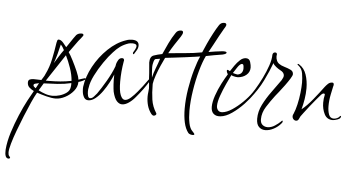

<svg xmlns="http://www.w3.org/2000/svg" viewBox="-103 -492 1580 859"><g transform="rotate(5 687.0 -62.5)"><path d="M-38 282Q-56 282 -54 243Q-51 206 -38 165Q-25 124 -8.5 85Q8 46 24 16Q40 -14 49 -29Q38 -34 28.5 -42.5Q19 -51 19 -65Q19 -76 27 -79Q35 -82 43 -82Q52 -82 60.5 -81.5Q69 -81 78 -81Q82 -88 86.5 -94.5Q91 -101 94 -109Q110 -141 118 -179.5Q126 -218 131 -253Q132 -257 133.5 -262.5Q135 -268 140 -268Q150 -268 160.5 -256Q171 -244 176 -237Q179 -241 187.5 -254Q196 -267 205 -280Q214 -293 216 -295Q225 -304 240 -304Q242 -304 245 -303Q248 -302 248 -298Q248 -295 247 -294Q243 -288 238 -282Q233 -276 228 -270L189 -216Q197 -205 209 -181.5Q221 -158 231.5 -134Q242 -110 243 -97Q247 -98 258 -102Q269 -106 271 -106Q276 -106 276 -102Q276 -101 269 -97Q262 -93 254 -90Q246 -87 244 -87Q244 -65 228.5 -46Q213 -27 191 -15.5Q169 -4 148 -4Q131 -4 106 -10.5Q81 -17 64 -23Q54 -6 41 23Q28 52 14 86.5Q0 121 -12.5 154.5Q-25 188 -32.5 214.5Q-40 241 -40 254Q-40 266 -35.5 270.5Q-31 275 -31 276Q-31 282 -38 282ZM127 -161Q137 -177 146.5 -192.5Q156 -208 167 -223Q163 -231 159 -237Q155 -243 151 -247Q146 -224 140 -202.5Q134 -181 127 -161ZM98 -80H112Q138 -80 163 -82Q188 -84 213 -89Q211 -116 200.5 -146.5Q190 -177 178 -201ZM135 -15Q149 -15 166 -20Q183 -25 196.5 -35Q210 -45 212 -61Q213 -66 213 -70Q213 -74 213 -79Q183 -72 152 -70Q121 -68 90 -67L70 -34Q85 -26 101.5 -20.5Q118 -15 135 -15ZM56 -42 69 -66Q65 -65 55 -63Q45 -61 45 -55Q45 -51 49 -47.5Q53 -44 56 -42Z M295 -9Q282 -9 275.5 -20Q269 -31 267.5 -45Q266 -59 267 -67Q273 -113 298 -159Q323 -205 360.5 -241Q398 -277 440 -291Q448 -294 454.5 -295Q461 -296 467 -296Q498 -296 498 -272Q498 -260 490 -248L482 -235Q481 -232 479 -232Q477 -232 476 -235Q475 -238 477 -241Q479 -244 480.5 -247Q482 -250 484 -253Q489 -263 489 -268Q489 -275 483.5 -277.5Q478 -280 470 -280Q466 -280 461.5 -279.5Q457 -279 453 -278Q432 -271 416.5 -260Q401 -249 386 -232Q368 -213 347 -182.5Q326 -152 310.5 -121Q295 -90 292 -66Q290 -60 290 -47Q290 -38 292.5 -28.5Q295 -19 302 -19Q311 -19 319 -28Q327 -37 332 -43Q349 -67 370 -103Q391 -139 403 -171L405 -182Q407 -190 413 -200Q419 -210 430 -210Q439 -210 439 -200Q439 -199 438.5 -198Q438 -197 438 -196Q434 -173 432 -150.5Q430 -128 430 -105Q430 -64 438 -44.5Q446 -25 458 -25Q470 -25 484.5 -38Q499 -51 512.5 -67.5Q526 -84 533 -93L555 -123Q558 -127 560 -127Q562 -127 562 -124Q562 -119 560 -116Q550 -99 536.5 -80.5Q523 -62 506 -42Q493 -26 477 -15Q461 -4 447 -4Q434 -4 423 -16Q412 -28 405 -57Q403 -68 401.5 -89.5Q400 -111 401 -134Q395 -119 384 -98Q373 -77 358.5 -56.5Q344 -36 327.5 -22.5Q311 -9 295 -9Z M754 98Q740 80 734 52Q728 24 728 -10Q728 -53 735.5 -99Q743 -145 754.5 -185Q766 -225 777 -248Q773 -247 753.5 -244.5Q734 -242 709 -238.5Q684 -235 660 -232.5Q636 -230 621 -228Q614 -214 604 -191.5Q594 -169 586 -146Q578 -123 576 -108V-102Q576 -68 580.5 -37Q585 -6 603 22Q603 23 603.5 23.5Q604 24 604 25Q604 29 600 31.5Q596 34 593 34Q587 34 582 28Q569 11 563.5 -8.5Q558 -28 558 -49Q558 -59 559.5 -69Q561 -79 561 -86Q561 -94 560 -102.5Q559 -111 558 -118Q557 -136 556 -154Q555 -172 553 -190Q553 -193 552.5 -195.5Q552 -198 552 -201Q552 -228 569 -234Q586 -240 607 -244Q618 -269 630.5 -295Q643 -321 658 -343Q666 -356 682 -356Q691 -356 691 -348Q691 -344 688.5 -339Q686 -334 683 -329Q670 -310 657 -290Q644 -270 633 -250Q671 -254 709 -257Q747 -260 784 -267Q791 -284 802 -308Q813 -332 825.5 -355.5Q838 -379 848 -394Q856 -407 871 -407Q881 -407 881 -399Q881 -395 878 -390Q875 -385 872 -380Q864 -367 853 -346.5Q842 -326 831 -305.5Q820 -285 812 -271Q822 -273 843 -276Q864 -279 875 -280H880Q893 -280 893 -275Q893 -269 875 -265Q862 -263 838.5 -259Q815 -255 802 -252Q789 -226 777 -183Q765 -140 757.5 -92Q750 -44 750 -2Q750 29 755 53.5Q760 78 772 89Q781 98 781 101Q781 105 775 105Q761 105 754 98ZM570 -135Q575 -157 583.5 -178.5Q592 -200 599 -222Q585 -220 579 -219Q573 -218 569 -199Q568 -195 567.5 -191Q567 -187 567 -182Q567 -170 568 -158.5Q569 -147 570 -135Z M890 11Q871 13 859.5 3Q848 -7 848 -28Q848 -50 858 -79Q868 -108 882 -135Q896 -162 907 -179Q906 -180 903.5 -185.5Q901 -191 901 -195Q901 -199 904 -199Q907 -199 915 -194Q922 -205 932.5 -220Q943 -235 955.5 -246.5Q968 -258 982 -258Q997 -258 1001.5 -243Q1006 -228 1006 -218Q1006 -198 991 -185Q976 -172 953 -170Q944 -170 934.5 -172.5Q925 -175 923 -177Q916 -163 903.5 -136Q891 -109 881 -81Q871 -53 871 -34Q871 -23 877.5 -15Q884 -7 897 -8Q917 -10 940.5 -25.5Q964 -41 987 -63.5Q1010 -86 1025 -108Q1027 -111 1029 -111Q1031 -111 1032 -108Q1033 -105 1032 -103Q1018 -81 993.5 -55Q969 -29 941.5 -10Q914 9 890 11ZM950 -182Q964 -184 970 -194Q976 -204 974 -218Q974 -222 972.5 -226.5Q971 -231 966 -231Q957 -230 945.5 -212.5Q934 -195 929 -187Q931 -186 939.5 -184Q948 -182 950 -182Z M1104 41Q1121 41 1137 30.5Q1153 20 1163 10Q1166 6 1168 6Q1170 6 1170 9Q1170 14 1166 18Q1153 34 1133.5 44.5Q1114 55 1095 55Q1078 55 1066.5 43.5Q1055 32 1055 7Q1055 -25 1070.5 -56Q1086 -87 1108 -117Q1130 -147 1149 -174Q1157 -187 1157 -195Q1157 -209 1139 -218Q1131 -222 1120 -230.5Q1109 -239 1106 -247Q1093 -211 1071.5 -167Q1050 -123 1015 -80Q1011 -74 1007 -74Q1005 -74 1005 -77Q1005 -81 1009 -86Q1020 -99 1035 -123.5Q1050 -148 1064.5 -177.5Q1079 -207 1088.5 -235Q1098 -263 1098 -284Q1100 -295 1110 -295Q1118 -295 1118 -286Q1117 -283 1117 -277Q1117 -268 1121 -259Q1125 -250 1133 -245Q1141 -239 1156.5 -234.5Q1172 -230 1184.5 -224Q1197 -218 1197 -205Q1197 -199 1188 -184.5Q1179 -170 1166.5 -153Q1154 -136 1142.5 -121.5Q1131 -107 1126 -101Q1107 -76 1089.5 -48.5Q1072 -21 1072 8Q1072 25 1081.5 33Q1091 41 1104 41Z M1229 1Q1222 1 1217 -4.5Q1212 -10 1212 -18Q1212 -24 1215 -28Q1223 -46 1229 -72Q1235 -98 1238 -125Q1241 -152 1241 -171Q1241 -190 1237.5 -212Q1234 -234 1217 -247Q1214 -247 1214 -251Q1214 -253 1216 -253Q1219 -253 1221 -251Q1244 -237 1253.5 -208.5Q1263 -180 1263 -147Q1263 -123 1259 -98.5Q1255 -74 1249 -52Q1272 -70 1298 -102Q1324 -134 1343 -160Q1349 -168 1357 -175.5Q1365 -183 1376 -183Q1383 -183 1383 -174Q1383 -173 1382.5 -170.5Q1382 -168 1381 -165Q1379 -156 1373.5 -129.5Q1368 -103 1368 -77Q1368 -55 1374 -39Q1380 -23 1396 -23Q1403 -23 1411 -26.5Q1419 -30 1423 -36Q1424 -36 1424.5 -37Q1425 -38 1426 -38Q1428 -38 1428 -36Q1428 -26 1414 -21Q1400 -16 1392 -16Q1366 -16 1354.5 -39Q1343 -62 1343 -90Q1343 -99 1344 -108Q1345 -117 1347 -125V-127Q1347 -131 1342 -131Q1337 -131 1331 -125Q1323 -116 1310 -100.5Q1297 -85 1283.5 -68Q1270 -51 1260 -37.5Q1250 -24 1247 -20Q1245 -16 1241 -7.5Q1237 1 1229 1Z"/></g></svg>

Font: Fuggles
Style: Regular
Weight: 400
Designer: Rob Leuschke
Foundry: Robert E. Leuschke
Version: Version 1.100; ttfautohint (v1.8.3)